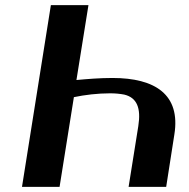

<svg xmlns="http://www.w3.org/2000/svg" viewBox="-20 -731 739 751"><path d="M66 0H213L269 -351C312 -360 362 -366 411 -366C432 -366 450 -364 466 -361C516 -349 532 -308 521 -238L483 0H630L662 -205C687 -361 587 -426 420 -426C370 -426 322 -422 279 -418L326 -711H179Z"/></svg>

Font: Aerodynamic
Style: Obl
Weight: 500
Designer: Google
Version: Version 2.000980; 2014